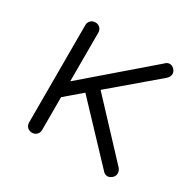

<svg xmlns="http://www.w3.org/2000/svg" viewBox="-120 -640 774 766"><g transform="rotate(30 267.5 -256.5)"><path d="M493 -30Q493 -17 482.5 -8.5Q472 0 463 0Q450 0 441 -11L220 -245L145 -181V-30Q145 -17 136.5 -8.5Q128 0 115 0Q102 0 93.5 -8.5Q85 -17 85 -30V-478Q85 -491 93.5 -499.5Q102 -508 115 -508Q128 -508 136.5 -499.5Q145 -491 145 -478V-254L434 -503Q443 -513 455 -513Q466 -513 475 -503.5Q484 -494 484 -483Q484 -471 473 -460L267 -285L484 -53Q493 -43 493 -30Z"/></g></svg>

Font: Quicksand
Style: Regular
Weight: 400
Designer: Andrew Paglinawan
Foundry: Andrew Paglinawan
Version: Version 3.000